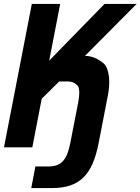

<svg xmlns="http://www.w3.org/2000/svg" viewBox="-29 -749 714 976"><path d="M150.9 97.2H217.3Q241.2 97.2 259.3 90.8Q277.3 84.5 290.5 70.3Q304.2 55.7 313 33.2Q321.8 10.7 328.1 -21L368.2 -226.6Q374 -256.3 374 -277.3Q374 -299.8 367.7 -311Q348.1 -335 314.5 -335H272L183.1 -247.1L135.3 0H-8.8L132.8 -729H276.9L221.2 -440.9L502.4 -729H665.5L402.8 -464.8Q444.3 -464.8 481.9 -439Q492.2 -432.1 498.5 -426Q504.9 -419.9 508.8 -413.1Q517.1 -399.4 521.7 -378.4Q526.4 -357.4 526.4 -331.1Q526.4 -315.4 524.4 -297.6Q522.5 -279.8 518.6 -259.8L472.2 -21Q460.4 39.6 441.7 82.8Q422.9 126 394.5 153.6Q366.2 181.2 327.1 194.1Q288.1 207 236.3 207H129.9Z"/></svg>

Font: Hack
Style: Bold Italic
Weight: 700
Italic angle: -11°
Monospace: yes
Designer: Christopher Simpkins
Foundry: Christopher Simpkins
Version: Version 2.017; ttfautohint (v1.4.1) -l 4 -r 80 -G 350 -x 0 -